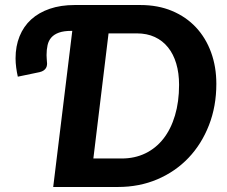

<svg xmlns="http://www.w3.org/2000/svg" viewBox="-20 -745 906 765"><path d="M842 -411Q842 -321.5 812.5 -246Q783 -170.5 730.8 -115.8Q678.5 -61 606.8 -30.5Q535 0 450 0H192L268 -622H264.5Q234 -622 214.8 -615Q195.5 -608 184.5 -595.5Q173.5 -583 169.5 -565Q165.5 -547 165.5 -525.5Q165.5 -518 166.2 -510.5Q167 -503 167 -499Q168 -492.5 167.2 -486.2Q166.5 -480 163.5 -474.5Q160.5 -469 154.2 -464.5Q148 -460 137.5 -457.5L51 -439.5Q47 -457 44.5 -476Q42 -495 42 -512.5Q42 -561 58 -600.5Q74 -640 104.2 -667.5Q134.5 -695 178.2 -710Q222 -725 277.5 -725H539Q609.5 -725 665.5 -701.5Q721.5 -678 760.8 -636Q800 -594 821 -536.5Q842 -479 842 -411ZM693.5 -407Q693.5 -454 682.2 -491.8Q671 -529.5 649.5 -556.2Q628 -583 596.8 -597.5Q565.5 -612 525 -612H412.5L352 -113.5H464.5Q517 -113.5 559.2 -134Q601.5 -154.5 631.2 -192.5Q661 -230.5 677.2 -285Q693.5 -339.5 693.5 -407Z"/></svg>

Font: Lato Heavy
Style: Italic
Weight: 800
Italic angle: -7°
Designer: Lukasz Dziedzic
Foundry: tyPoland Lukasz Dziedzic
Version: Version 2.007; 2014-02-27